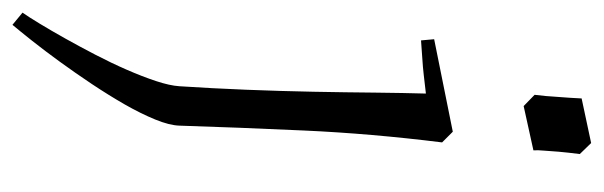

<svg xmlns="http://www.w3.org/2000/svg" viewBox="-379 -350 965 307"><g transform="rotate(90 103.5 -196.5)"><path d="M177.7 -420.9Q163.6 -307.6 158.7 -200.4Q153.8 -93.3 150.9 -1Q150.4 15.1 141.1 37.8Q131.8 60.5 117.2 86.2Q102.5 111.8 84.5 138.9Q66.4 166 48.8 190.2Q31.2 214.4 15.4 234.4Q-0.5 254.4 -10.3 266.1L-29.8 250Q-22.9 240.2 -12 222.2Q-1 204.1 11.7 181.4Q24.4 158.7 37.6 133.3Q50.8 107.9 61.5 83.3Q72.3 58.6 79.6 36.6Q86.9 14.6 87.9 -1Q91.3 -52.7 93.5 -107.9Q95.7 -163.1 96.7 -215.3Q97.7 -267.6 98.1 -314Q98.6 -360.4 99.6 -395Q85 -393.1 70.3 -391.6Q57.6 -390.1 42.7 -389.2Q27.8 -388.2 14.6 -387.2L12.7 -408.2L160.6 -438ZM119.6 -551.3 101.6 -568.8Q104 -588.4 104.7 -602.5Q105.5 -616.7 106.4 -626Q106.9 -636.7 107.4 -644L178.7 -659.2L196.3 -641.1Q193.8 -621.1 192.6 -607.4Q191.4 -593.8 190.9 -584.5Q189.9 -573.7 190.4 -566.9Z"/></g></svg>

Font: Simonetta
Style: Italic
Weight: 400
Italic angle: -2°
Designer: Gayaneh Bagdasaryan
Foundry: BrownFox
Version: Version 1.001